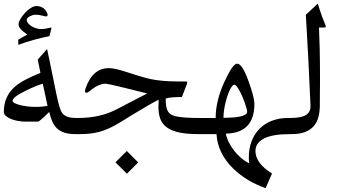

<svg xmlns="http://www.w3.org/2000/svg" viewBox="-20 -752 1816 1006"><path d="M248.5 -598.6 238.8 -562.5Q198.7 -554.7 158.2 -543.5Q117.7 -532.2 75.7 -517.1V-543.9Q82.5 -548.3 94.5 -555.2Q106.4 -562 123 -571.3Q77.1 -601.1 77.1 -624.5Q77.1 -636.2 86.9 -652.6Q96.7 -668.9 110.6 -684.1Q124.5 -699.2 140.6 -709.7Q156.7 -720.2 170.4 -720.2Q210 -720.2 226.6 -684.6Q229.5 -678.7 229.5 -674.3Q229.5 -666 221.7 -666Q214.8 -666 200.4 -670.4Q186 -674.8 165 -674.8Q158.2 -674.8 150.4 -672.4Q142.6 -669.9 135.7 -666.3Q128.9 -662.6 124.5 -658Q120.1 -653.3 120.1 -647.9Q120.1 -638.7 127.4 -629.9Q134.8 -621.1 145.8 -614.3Q156.7 -607.4 170.4 -603.5Q184.1 -599.6 196.3 -599.6Q215.3 -599.6 236.3 -605.5Q242.7 -607.4 247.1 -607.4Q249.5 -607.4 249.5 -604.5Q249.5 -604 249.3 -602.5Q249 -601.1 248.5 -598.6ZM376 -49.3Q341.8 -49.3 318.4 -56.6Q294.9 -64 279.3 -78.6Q263.7 -93.3 254.2 -115Q244.6 -136.7 237.8 -165.5Q187 -114.7 178.7 -114.7H114.3Q93.3 -114.7 72.3 -118.7Q51.3 -122.6 35.6 -129.4Q20 -136.2 10 -145.3Q0 -154.3 0 -165Q0 -247.6 58.6 -298.3Q77.1 -314.9 110.6 -333Q144 -351.1 191.9 -370.1L177.7 -439.9L226.6 -495.1Q227.5 -491.2 240 -432.4Q252.4 -373.5 275.9 -256.8Q283.2 -222.2 289.6 -199.5Q295.9 -176.8 302.2 -165.5Q306.6 -157.7 313.2 -151.9Q319.8 -146 329.3 -141.8Q338.9 -137.7 352.8 -135.7Q366.7 -133.8 385.7 -133.8H391.1Q398.4 -133.8 402.1 -120.8Q405.8 -107.9 405.8 -91.3Q405.8 -83.5 404.8 -76.2Q403.8 -68.8 402.1 -63Q400.4 -57.1 397.7 -53.2Q395 -49.3 391.1 -49.3ZM229 -197.8 204.1 -313.5Q185.5 -308.1 163.6 -299.1Q141.6 -290 116.2 -277.3Q45.9 -243.7 45.9 -223.6Q45.9 -217.3 57.4 -211.4Q68.8 -205.6 86.4 -201.2Q104 -196.8 125.2 -194.3Q146.5 -191.9 166 -191.9Q202.1 -191.9 229 -197.8Z M1019 -49.3Q957.5 -49.3 917.2 -58.3Q877 -67.4 853.3 -85.2Q829.6 -103 819.8 -129.6Q810.1 -156.2 810.1 -191.9Q810.1 -208.5 811.5 -229.5Q786.6 -217.3 752.9 -197.8Q719.2 -178.2 674.3 -150.9Q645 -132.8 621.3 -118.2Q597.7 -103.5 576.7 -92.3Q555.7 -81.1 535.6 -73Q515.6 -64.9 494.4 -59.6Q473.1 -54.2 449.2 -51.8Q425.3 -49.3 395.5 -49.3H380.9Q377 -49.3 374.3 -53.2Q371.6 -57.1 369.9 -63Q368.2 -68.8 366.9 -76.2Q365.7 -83.5 365.7 -91.3Q365.7 -99.6 366.9 -107.2Q368.2 -114.7 369.9 -120.6Q371.6 -126.5 374.3 -130.1Q377 -133.8 380.9 -133.8H385.7Q417.5 -133.8 445.1 -136.7Q472.7 -139.6 497.8 -145.3Q522.9 -150.9 545.9 -159.4Q568.8 -168 591.3 -179.2Q613.3 -190.4 652.8 -211.4Q692.4 -232.4 751 -262.2Q750 -262.7 734.6 -266.4Q719.2 -270 696.5 -275.9Q673.8 -281.7 647 -288.3Q620.1 -294.9 596.4 -300.5Q572.8 -306.2 555.4 -309.8Q538.1 -313.5 534.2 -313.5Q495.1 -313.5 448.2 -273.4Q439.9 -266.1 432.6 -266.1Q425.3 -266.1 425.3 -275.9Q425.3 -276.9 427.7 -287.1Q464.4 -395 549.8 -395Q579.6 -395 634.3 -377.4Q673.3 -364.7 706.1 -354.7Q738.8 -344.7 765.6 -338.4Q796.9 -331.5 834.2 -328.4Q871.6 -325.2 915.5 -325.2H948.2Q956.1 -325.2 958.5 -324Q960.9 -322.8 960.9 -318.8Q960.9 -313.5 957.5 -306.6L933.1 -243.7Q868.7 -243.7 848.1 -235.4Q848.1 -187 859.9 -168.5Q865.2 -159.2 874.8 -152.8Q884.3 -146.5 903.1 -142.3Q921.9 -138.2 952.1 -136Q982.4 -133.8 1028.8 -133.8H1033.7Q1038.1 -133.8 1040.8 -130.1Q1043.5 -126.5 1045.2 -120.6Q1046.9 -114.7 1047.9 -107.2Q1048.8 -99.6 1048.8 -91.3Q1048.8 -83.5 1047.9 -76.2Q1046.9 -68.8 1045.2 -63Q1043.5 -57.1 1040.8 -53.2Q1038.1 -49.3 1033.7 -49.3ZM704.1 99.1 645 158.2 585 98.6 644.5 39.1Z M1499 -49.3Q1407.2 -49.3 1362.8 -26.1Q1318.4 -2.9 1318.4 39.1Q1318.4 103 1405.3 157.2L1371.6 233.9Q1270 197.3 1203.1 132.3Q1120.6 52.2 1114.3 -49.3H1023.9Q1020 -49.3 1017.3 -53.2Q1014.6 -57.1 1012.9 -63Q1011.2 -68.8 1010 -76.2Q1008.8 -83.5 1008.8 -91.3Q1008.8 -107.9 1012.7 -120.8Q1016.6 -133.8 1023.9 -133.8H1109.9Q1109.9 -222.2 1154.8 -321.3Q1199.2 -418.5 1222.2 -418.5Q1249.5 -418.5 1282.2 -326.7Q1297.9 -283.2 1305.4 -253.7Q1313 -224.1 1313 -208.5Q1313 -54.2 1163.1 -51.8Q1168 -28.3 1179.7 -5.1Q1191.4 18.1 1207.8 38.8Q1224.1 59.6 1244.1 76.4Q1264.2 93.3 1285.6 103.5Q1284.7 95.7 1284.2 88.1Q1283.7 80.6 1283.7 73.2Q1283.7 25.9 1298.3 -12.2Q1313 -50.3 1339.8 -77.4Q1366.7 -104.5 1404.5 -119.1Q1442.4 -133.8 1488.8 -133.8H1503.9Q1511.2 -133.8 1514.9 -120.8Q1518.6 -107.9 1518.6 -91.3Q1518.6 -83.5 1517.6 -76.2Q1516.6 -68.8 1514.9 -63Q1513.2 -57.1 1510.5 -53.2Q1507.8 -49.3 1503.9 -49.3ZM1274.9 -167Q1274.9 -173.8 1271.2 -186.5Q1267.6 -199.2 1262 -214.8Q1256.3 -230.5 1249.3 -247.1Q1242.2 -263.7 1234.6 -277.3Q1227.1 -291 1220.2 -299.6Q1213.4 -308.1 1208 -308.1Q1202.6 -308.1 1196 -300.3Q1189.5 -292.5 1183.3 -279.3Q1177.2 -266.1 1171.4 -248.5Q1165.5 -231 1160.9 -211.7Q1156.2 -192.4 1153.6 -172.4Q1150.9 -152.3 1150.9 -134.8Q1274.9 -134.8 1274.9 -167Z M1682.1 -627.9Q1687 -618.7 1687 -612.3Q1687 -609.9 1685.1 -608.9Q1683.1 -607.9 1674.8 -607.9H1651.4Q1653.8 -555.7 1655.3 -489.7Q1656.7 -423.8 1656.7 -338.9Q1656.7 -335 1656.7 -324.2Q1656.7 -313.5 1656.5 -299.3Q1656.2 -285.2 1656.2 -269Q1656.2 -252.9 1656 -238.5Q1655.8 -224.1 1655.8 -212.6Q1655.8 -201.2 1655.8 -196.3Q1655.3 -164.1 1647.9 -137.2Q1640.6 -110.4 1623.5 -90.8Q1606.4 -71.3 1578.4 -60.3Q1550.3 -49.3 1508.8 -49.3H1494.1Q1490.2 -49.3 1487.5 -53.2Q1484.9 -57.1 1483.2 -63Q1481.4 -68.8 1480.2 -76.2Q1479 -83.5 1479 -91.3Q1479 -107.9 1482.9 -120.8Q1486.8 -133.8 1494.1 -133.8H1499Q1557.6 -133.8 1582.3 -148.9Q1606.9 -164.1 1606.9 -194.3V-199.2Q1602.1 -317.9 1595.9 -435.1Q1589.8 -552.2 1582.5 -674.3L1631.3 -720.2Q1642.1 -731.4 1644.5 -731.9Q1646 -730.5 1648.9 -721.2Q1651.9 -711.9 1656.5 -697.3Q1661.1 -682.6 1667.7 -664.6Q1674.3 -646.5 1682.1 -627.9Z"/></svg>

Font: XB Kayhan
Style: Regular
Weight: 400
Designer: Behnam
Foundry: Irmug
Version: Version 7.300 2009